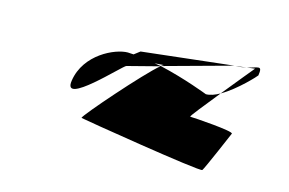

<svg xmlns="http://www.w3.org/2000/svg" viewBox="-54 -749 818 544"><g transform="rotate(15 355.0 -477.0)"><path d="M145 -466C133 -388 276 -546 284 -546L377 -570C338 -538 198 -378 199 -371C199 -370 565 -310 568 -317C573 -323 622 -438 622 -438C625 -446 507 -454 496 -454C492 -454 527 -496 562 -540C548 -532 534 -527 522 -527C522 -527 453 -554 378 -571L579 -626L312 -596L295 -583C288 -583 283 -584 278 -584C241 -584 157 -546 145 -466ZM276 -567 275 -566C275 -566 275 -567 276 -567ZM359 -574C372 -575 384 -576 386 -576C385 -576 382 -574 378 -571C372 -572 365 -573 359 -574ZM562 -540C606 -565 652 -616 652 -617C657 -650 646 -637 614 -630L638 -633C635 -630 598 -584 562 -540ZM581 -626H583ZM583 -626C594 -626 606 -628 614 -630Z"/></g></svg>

Font: Ampere
Style: ExtIta
Weight: 400
Version: Version 1